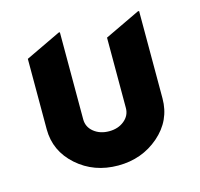

<svg xmlns="http://www.w3.org/2000/svg" viewBox="-86 -640 774 743"><g transform="rotate(-15 300.5 -268.5)"><path d="M300.3 9.8Q203.6 9.8 136.2 -49.8Q68.4 -109.9 68.4 -197.3V-479.5L210 -546.9H214.8V-198.2Q214.8 -167 239.5 -147.2Q264.2 -127.4 300.5 -127.4Q336.9 -127.4 361.3 -147.5Q385.7 -167.5 385.7 -197.8V-479.5L527.3 -546.9H532.2V-196.8Q532.2 -108.4 463.9 -49.3Q395.5 9.8 300.3 9.8Z"/></g></svg>

Font: Nova Round
Style: Bold
Weight: 700
Designer: Wojciech Kalinowski "wmk69" (wmk69@o2.pl)
Foundry: Wojciech Kalinowski "wmk69" (wmk69@o2.pl)
Version: Version 3.1.0; 2021-05-23